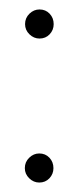

<svg xmlns="http://www.w3.org/2000/svg" viewBox="-20 -382 166 406"><path d="M63 4Q51 4 41.8 -5Q32.5 -14 32.5 -26.5Q32.5 -39.5 41.8 -48.5Q51 -57.5 63 -57.5Q76 -57.5 84.5 -48.5Q93 -39.5 93 -26.5Q93 -14 84.5 -5Q76 4 63 4ZM63.5 -300.5Q51.5 -300.5 42.2 -309.5Q33 -318.5 33 -331Q33 -344 42.2 -353Q51.5 -362 63.5 -362Q76.5 -362 85 -353Q93.5 -344 93.5 -331Q93.5 -318.5 85 -309.5Q76.5 -300.5 63.5 -300.5Z"/></svg>

Font: Fraunces 144pt SuperSoft Thin
Style: Regular
Weight: 100
Version: Version 1.000;[0bf87f6ff]